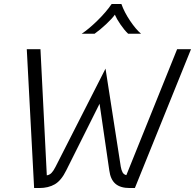

<svg xmlns="http://www.w3.org/2000/svg" viewBox="-20 -948 983 968"><path d="M943 -700 660 0H634Q587 0 562 -21.5Q537 -43 531 -89L482 -425L314 -89Q289 -38 256.5 -19Q224 0 178 0H152L115 -700H184L216 -64Q230 -66 240 -76.5Q250 -87 260 -107L512 -602L589 -107Q592 -90 598 -79Q604 -68 617 -65L873 -700ZM543 -928H592Q607 -886 636 -843Q665 -800 691 -778H626Q607 -796 587.5 -824.5Q568 -853 559 -874Q546 -855 515 -826Q484 -797 457 -778H392Q427 -801 471 -844Q515 -887 543 -928Z"/></svg>

Font: KoHo
Style: Italic
Weight: 400
Italic angle: -10°
Designer: Cadson Demak & Katatrad Team
Foundry: Cadson Demak Co.,Ltd.
Version: Version 1.000